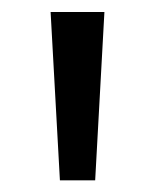

<svg xmlns="http://www.w3.org/2000/svg" viewBox="-20 -777 262 324"><path d="M81.1 -472.7 65.4 -756.8H156.2L140.6 -472.7Z"/></svg>

Font: Min Sans
Style: Regular
Weight: 400
Designer: Jinseong-Kim, NotoSansCJK, Nunito
Foundry: Jinseong-Kim
Version: Version 1.400;Glyphs 3.1.2 (3151)